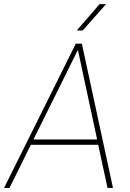

<svg xmlns="http://www.w3.org/2000/svg" viewBox="-42 -926 642 946"><path d="M480.5 -905.8 365.7 -775.9H336.4L448.7 -905.8ZM487.8 0 441.9 -212.4H109.9L4.9 0H-22L331.5 -710.9H361.3L514.6 0ZM123 -238.8H436.5L341.8 -680.2Z"/></svg>

Font: Robert Sans Thin
Style: Italic
Weight: 100
Italic angle: -8°
Designer: Christian Robertson (extended by Adam Twardoch)
Foundry: Google
Version: Version 12.135;April 2, 2019;FontCreator 11.5.0.2425 64-bit;